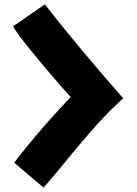

<svg xmlns="http://www.w3.org/2000/svg" viewBox="-20 -826 626 877"><path d="M179 31 45 -83Q72 -119 106.5 -161Q141 -203 177.5 -245Q214 -287 247 -323Q280 -359 303 -383Q281 -406 250.5 -441.5Q220 -477 186.5 -516.5Q153 -556 122 -594Q91 -632 69 -661.5Q47 -691 40 -706L185 -806Q222 -758 267.5 -702Q313 -646 361 -588.5Q409 -531 456 -476.5Q503 -422 543 -377Q481 -322 418 -251.5Q355 -181 295 -107Q235 -33 179 31Z"/></svg>

Font: Mochiy Pop P One
Style: Regular
Weight: 400
Designer: FONTDASU
Foundry: FONTDASU / Google Inc. / Adobe
Version: Version 2.000